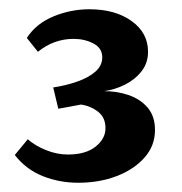

<svg xmlns="http://www.w3.org/2000/svg" viewBox="-20 -716 393 415"><path d="M149 -321Q108 -321 72 -335.5Q36 -350 12 -381L40 -415Q56 -401 79.5 -391.5Q103 -382 127 -382Q165 -382 186.5 -399Q208 -416 208 -439Q208 -462 192 -474.5Q176 -487 155 -490Q140 -487 128.5 -485Q117 -483 106 -481L95 -527Q122 -531 146.5 -539.5Q171 -548 186 -561Q201 -574 201 -592Q201 -612 182 -622Q163 -632 139 -632Q118 -632 98.5 -625Q79 -618 62 -604L38 -634Q58 -665 95.5 -680.5Q133 -696 173 -696Q229 -696 264.5 -670.5Q300 -645 300 -604Q300 -580 286 -562Q272 -544 250 -533Q228 -522 205 -519Q233 -519 258 -510.5Q283 -502 299 -483.5Q315 -465 315 -435Q315 -401 292.5 -375.5Q270 -350 232.5 -335.5Q195 -321 149 -321Z"/></svg>

Font: Rasa
Style: Bold
Weight: 700
Designer: Anna Giedrys (Yrsa+Rasa design), David Brezina (Yrsa art-direction, Rasa art-direction, design)
Foundry: Rosetta Type Foundry
Version: Version 2.004